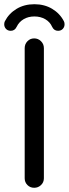

<svg xmlns="http://www.w3.org/2000/svg" viewBox="-20 -885 326 910"><path d="M142 5Q123 5 110 -8Q97 -21 97 -40V-657Q97 -676 110 -689.5Q123 -703 142 -703Q161 -703 174.5 -689.5Q188 -676 188 -657V-40Q188 -21 174.5 -8Q161 5 142 5ZM31 -739Q17 -739 8.5 -748Q0 -757 0 -770Q0 -778 3 -784Q22 -821 58.5 -843Q95 -865 143 -865Q191 -865 227.5 -843Q264 -821 283 -784Q286 -778 286 -770Q286 -757 277.5 -748Q269 -739 255 -739Q236 -739 227 -758Q217 -781 194.5 -794Q172 -807 143 -807Q114 -807 92 -794Q70 -781 59 -758Q50 -739 31 -739Z"/></svg>

Font: Varela Round
Style: Regular
Weight: 400
Designer: Joe Prince, Avraham Cornfeld
Foundry: Joe Prince, Avraham Cornfeld
Version: Version 3.010; ttfautohint (v1.8.4.7-5d5b)